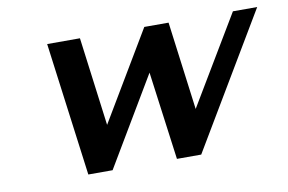

<svg xmlns="http://www.w3.org/2000/svg" viewBox="-55 -531 934 623"><g transform="rotate(-10 412.0 -220.0)"><path d="M278 -148 240 -440H132L190 0H270L443 -291L482 0H562L824 -440H744L570 -149L532 -440H452Z"/></g></svg>

Font: Pfennig
Style: BoldItalic
Weight: 700
Italic angle: -13°
Version: Version 20100423